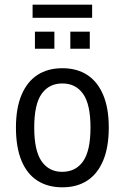

<svg xmlns="http://www.w3.org/2000/svg" viewBox="-20 -790 531 819"><path d="M246 9Q184 9 139.5 -19.5Q95 -48 71.5 -105Q48 -162 48 -246Q48 -329 72 -385.5Q96 -442 140 -470.5Q184 -499 246 -499Q308 -499 352 -470.5Q396 -442 420 -385.5Q444 -329 444 -246Q444 -162 420 -105Q396 -48 352 -19.5Q308 9 246 9ZM245 -57Q303 -57 334.5 -102Q366 -147 366 -246Q366 -345 334.5 -389.5Q303 -434 246 -434Q189 -434 157.5 -389.5Q126 -345 126 -246Q126 -147 157.5 -102Q189 -57 245 -57ZM119 -714V-770H373V-714ZM129 -582V-655H212V-582ZM280 -582V-655H363V-582Z"/></svg>

Font: Nunito Sans 10pt Condensed
Style: Regular
Weight: 400
Width: 3
Designer: Vernon Adams
Foundry: Vernon Adams
Version: Version 3.101;gftools[0.9.27]